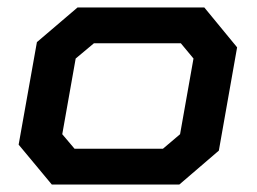

<svg xmlns="http://www.w3.org/2000/svg" viewBox="-20 -495 690 515"><path d="M30 -107 79 -382 188 -475H528L616 -368L567 -91L461 0H119ZM417 -96 463 -135 499 -338 465 -379H232L183 -338L147 -135L180 -96Z"/></svg>

Font: Chakra Petch SemiBold
Style: Italic
Weight: 600
Italic angle: -10°
Designer: Katatrad Aksorn Co.,Ltd.
Foundry: Cadson Demak Co.,Ltd.
Version: Version 1.000; ttfautohint (v1.6)